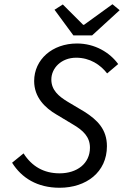

<svg xmlns="http://www.w3.org/2000/svg" viewBox="-20 -873 640 905"><path d="M261 12C386 12 484 -61 484 -184C484 -263 439 -308 377 -347L298 -394C257 -419 222 -448 222 -498C222 -552 269 -601 339 -601C404 -601 453 -568 485 -527L537 -571C498 -625 428 -668 343 -668C226 -668 141 -592 141 -491C141 -415 191 -365 248 -332L323 -287C373 -258 404 -227 404 -177C404 -102 343 -56 261 -56C186 -56 130 -89 91 -150L37 -106C82 -34 156 12 261 12ZM326 -706H414L544 -825L510 -853L376 -756H372L276 -852L237 -827L326 -706Z"/></svg>

Font: Source Code Variable
Style: Italic
Weight: 400
Italic angle: -11°
Monospace: yes
Designer: Paul D. Hunt, Teo Tuominen
Foundry: Adobe Systems Incorporated
Version: Version 1.005;PS 1.0;hotconv 16.6.54;makeotf.lib2.5.65590